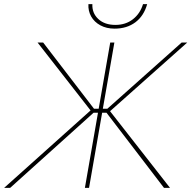

<svg xmlns="http://www.w3.org/2000/svg" viewBox="-61 -905 922 925"><path d="M382 -379 380 -367 120 -700H147L392 -381H419L416 -362H390L-12 0H-41ZM470 -700H490L368 0H348ZM452 -362H426L430 -381H456L814 -700H841L461 -362L464 -376L758 0H729ZM365 -885H384Q382 -842 412.5 -813.5Q443 -785 495 -785Q544 -785 579 -812Q614 -839 628 -885H648Q632 -828 591 -797.5Q550 -767 491 -767Q452 -767 422.5 -783Q393 -799 378 -826Q363 -853 365 -885Z"/></svg>

Font: Fixel Italic Variable 20240409 Display Thin
Style: Italic
Weight: 100
Italic angle: -10°
Designer: AlfaBravo + MacPaw
Foundry: Kyrylo Tkachov, Marchela Mozhyna, Serhii Makarenko, Maria Weinstein, Zakhar Kryvoshyya
Version: Version 1.211;Glyphs 3.2 (3225)